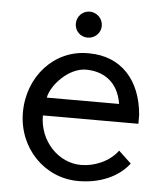

<svg xmlns="http://www.w3.org/2000/svg" viewBox="-49 -689 622 743"><g transform="rotate(5 261.5 -317.5)"><path d="M270 -646C242 -646 220 -623 220 -595C220 -567 242 -545 270 -545C298 -545 321 -567 321 -595C321 -623 298 -646 270 -646ZM430 -120C397 -75 338 -52 289 -52H287C200 -52 124 -130 124 -230H495V-264C484 -399 406 -485 281 -485H276C146 -485 46 -375 46 -235C46 -97 151 11 282 11C365 11 437 -19 479 -74ZM133 -300C143 -351 209 -421 275 -421C341 -421 400 -387 414 -300Z"/></g></svg>

Font: Mint Spirit
Style: Regular
Weight: 400
Designer: HARENDAL Hirwen
Foundry: Arkandis Digital Foundry.
Version: Version 1.004;FFEdit